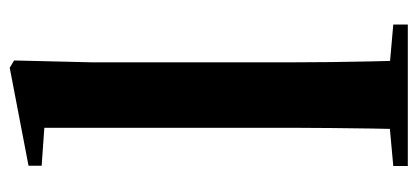

<svg xmlns="http://www.w3.org/2000/svg" viewBox="-252 -607 859 395"><g transform="rotate(-90 177.5 -409.5)"><path d="M33.5 0V-29.9L145.2 -40.2H208L324.6 -29.9V0ZM109.1 0Q110.1 -35.1 110.6 -75.2Q111.1 -115.3 111.6 -156.4Q112.1 -197.6 112.1 -234.8V-747.8L34 -753.3V-780.3L235.6 -819L250.6 -810L246.8 -650.9V-234.8Q246.8 -197.6 247.3 -156.4Q247.8 -115.3 248.7 -75.2Q249.6 -35.1 250.6 0Z"/></g></svg>

Font: Early Summer Mincho VF
Style: Regular
Weight: 250
Designer: GuiWonder
Version: Version 1.002